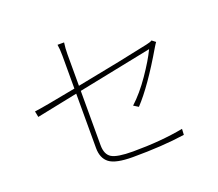

<svg xmlns="http://www.w3.org/2000/svg" viewBox="-124 -930 1249 1101"><g transform="rotate(-20 500.0 -379.5)"><path d="M641 -262 612 -280Q670 -333 725.5 -413.5Q781 -494 809 -553Q567 -504 359 -462V-131Q359 -74 392.5 -53.5Q426 -33 522 -33Q693 -33 830 -59L828 -23Q691 -3 510 -3Q406 -3 367.5 -32.5Q329 -62 329 -124V-456Q151 -420 79 -405L72 -441Q123 -447 329 -487V-687Q329 -728 324 -756H364Q359 -721 359 -687V-493Q660 -551 804 -583Q828 -588 839 -595L861 -578Q858 -575 844 -552Q728 -354 641 -262Z"/></g></svg>

Font: Noto Sans Korean Thin
Style: Regular
Weight: 250
Designer: Ryoko NISHIZUKA  (kana & ideographs); Paul D. Hunt (Latin, Greek & Cyrillic); Wenlong ZHANG  (bopomofo); Sandoll Communi
Foundry: Adobe Systems Incorporated
Version: Version 1.0001;PS 1;hotconv 1.0.78;makeotf.lib2.5.61930